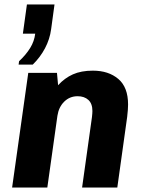

<svg xmlns="http://www.w3.org/2000/svg" viewBox="-20 -836 640 856"><path d="M63 -548 65 -563Q96 -592 114.5 -622Q133 -652 137 -686H82L100 -816H223L208 -706Q202 -661 180.5 -620.5Q159 -580 126 -548ZM34 0 106 -511H234L239 -456Q268 -488 305 -504.5Q342 -521 394 -521Q464 -521 507.5 -484Q551 -447 551 -370Q551 -360 550 -346Q549 -332 547 -315L503 0H346L390 -314Q391 -323 391.5 -330Q392 -337 392 -341Q392 -374 374 -390.5Q356 -407 326 -407Q291 -407 266.5 -383Q242 -359 236 -320L191 0Z"/></svg>

Font: Chivo Mono Medium
Style: Bold Italic
Weight: 700
Italic angle: -8.05°
Monospace: yes
Version: Version 1.008